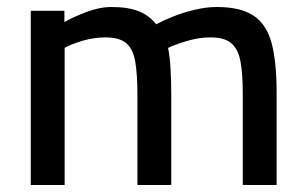

<svg xmlns="http://www.w3.org/2000/svg" viewBox="-20 -531 877 551"><path d="M68.3 0V-500H164.8V-467.5Q188.9 -481.6 227.2 -496.3Q265.5 -510.9 300 -510.9Q347.2 -510.9 377.5 -499Q407.8 -487.1 428.3 -461.3Q447.9 -472 476.9 -483.6Q505.9 -495.1 538.9 -503Q571.9 -510.9 602.3 -510.9Q670.3 -510.9 707.7 -486.1Q745 -461.2 759.4 -407.5Q773.8 -353.9 773.8 -266.9V0H676.7V-263.6Q676.7 -319.2 670.2 -354.4Q663.7 -389.7 644 -406.7Q624.4 -423.7 584.7 -423.7Q551.2 -423.7 516.5 -413.4Q481.9 -403.2 462.3 -393.5Q467.6 -368 469.6 -330.7Q471.5 -293.4 471.5 -259.4V0H374.4V-257.4Q374.4 -317.3 368.2 -353.8Q362 -390.3 342.4 -407Q322.7 -423.7 282.4 -423.7Q249.1 -423.7 216.1 -413.8Q183.2 -403.8 165.5 -393.7V0Z"/></svg>

Font: TitilliumWeb ExtraLight
Style: Regular
Weight: 400
Designer: Mohamed Gaber, Accademia di Belle Arti di Urbino and others
Foundry: Kief Type Foundry, Accademia di Belle Arti di Urbino and others
Version: Version 3.000; ttfautohint (v1.8.2)